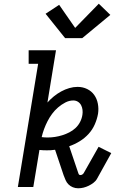

<svg xmlns="http://www.w3.org/2000/svg" viewBox="-20 -1005 640 1032"><path d="M400 7Q385 7 371.5 1.5Q358 -4 348 -14Q338 -24 332.5 -37Q327 -50 322 -63L276 -200Q264 -198 253 -197.5Q242 -197 231 -197Q221 -197 211.5 -197.5Q202 -198 192 -199L159 0H76L185 -662H134V-735H281L235 -454Q251 -472 269.5 -487Q288 -502 309 -513.5Q330 -525 352.5 -531.5Q375 -538 397 -538Q425 -538 448.5 -526.5Q472 -515 486.5 -494.5Q501 -474 506 -447.5Q511 -421 507 -394Q502 -365 489.5 -336.5Q477 -308 456 -285Q435 -262 408 -245.5Q381 -229 352 -219L397 -86Q399 -79 402 -71.5Q405 -64 412 -64Q419 -64 424.5 -68.5Q430 -73 433 -80L510 -216L578 -182L502 -45Q495 -32 482.5 -22.5Q470 -13 456.5 -6.5Q443 0 429 3.5Q415 7 400 7ZM236 -266Q256 -266 275.5 -269Q295 -272 314.5 -278Q334 -284 352.5 -293.5Q371 -303 386 -317Q401 -331 410.5 -349.5Q420 -368 423 -388Q425 -401 423.5 -414.5Q422 -428 416 -439.5Q410 -451 399 -458Q388 -465 374 -465Q352 -465 331 -454Q310 -443 292 -427.5Q274 -412 260 -393Q246 -374 235.5 -353.5Q225 -333 217 -311.5Q209 -290 204 -268Q212 -267 220 -266.5Q228 -266 236 -266ZM422 -800H330L225 -931L298 -979L384 -855L511 -985L573 -925Z"/></svg>

Font: Iosevka Slab Extended
Style: Italic
Weight: 400
Width: 7
Italic angle: -9°
Monospace: yes
Designer: Belleve Invis
Foundry: Belleve Invis
Version: Version 11.1.0; ttfautohint (v1.8.3)